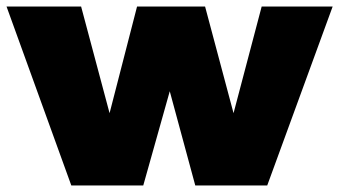

<svg xmlns="http://www.w3.org/2000/svg" viewBox="-30 -567 1037 587"><path d="M787 0H567L489 -288L408 0H188L-10 -547H218L305 -221L389 -547H597L684 -221L770 -547H987Z"/></svg>

Font: Argentum Novus Black
Style: Regular
Weight: 900
Designer: Julieta Ulanovsky (font) & Cristiano Sobral (main changes)
Foundry: Julieta Ulanovsky (font) & Cristiano Sobral (main changes)
Version: Version 3.00;November 27, 2020;FontCreator 13.0.0.2655 64-bi